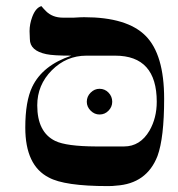

<svg xmlns="http://www.w3.org/2000/svg" viewBox="-20 -613 587 634"><path d="M522 -287.1Q522 -157.7 500 -97.7Q464.4 -6.3 363.3 0Q353 1.5 336.4 1.5Q192.9 1.5 141.1 -26.9Q63.5 -66.4 63.5 -191.9Q63.5 -278.3 86.4 -326.2Q120.6 -397.5 215.8 -429.2Q156.2 -429.2 133.3 -434.1Q78.6 -445.3 78.6 -483.9L77.6 -510.3Q77.6 -533.2 86.4 -557.1Q97.7 -587.4 116.7 -592.8Q123 -585 131.8 -576.2Q153.3 -554.7 188 -554.7H223.6Q246.6 -556.2 257.8 -556.2Q399.9 -556.2 460.9 -494.6Q522 -433.1 522 -287.1ZM497.6 -276.9Q497.6 -429.2 360.4 -429.2H265.1Q199.2 -429.2 151.1 -380.9Q103 -332.5 103 -265.1Q103 -176.3 162.6 -147.5Q199.2 -129.9 296.9 -129.4H389.6Q442.9 -129.4 473.6 -181.6Q497.6 -223.6 497.6 -276.9ZM350.6 -276.9Q350.6 -260.3 338.4 -247.6Q326.2 -234.9 308.6 -234.9Q292 -234.9 279.3 -247.6Q266.6 -260.3 266.6 -276.9Q266.6 -294.4 279.3 -307.1Q292 -319.8 308.6 -319.8Q326.2 -319.8 338.4 -307.1Q350.6 -294.4 350.6 -276.9Z"/></svg>

Font: Accordance
Style: Regular
Weight: 400
Version: Version 1.1 (build May 11, 2018) Miklal Software Solutions, 